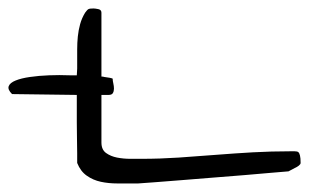

<svg xmlns="http://www.w3.org/2000/svg" viewBox="-161 -429 733 449"><path d="M-132.8 -209Q-143.6 -219.7 -140.6 -227.5Q-137.7 -235.4 -124.5 -240.7Q-111.3 -246.1 -90.8 -249Q-70.3 -252 -46.4 -252.9Q-22.5 -253.9 2 -252.9H18.6Q19.5 -262.7 19.5 -268.6V-313.5Q19.5 -329.1 21 -343.8Q22.5 -358.4 26.4 -372.6Q30.3 -386.7 38.1 -399.4Q43 -406.2 45.9 -407.7Q48.8 -409.2 57.6 -409.2Q61.5 -409.2 68.8 -407.7Q76.2 -406.2 76.2 -399.4V-250Q80.1 -250 83 -249Q98.6 -247.1 102.5 -245.1Q102.5 -240.2 104 -233.9Q105.5 -227.5 105.5 -221.7Q105.5 -215.8 103 -211.4Q100.6 -207 92.8 -207H76.2V-95.7Q76.2 -79.1 86.9 -71.3Q97.7 -63.5 112.8 -60.5Q127.9 -57.6 143.6 -57.6H169.9Q212.9 -57.6 256.8 -60.5Q300.8 -63.5 343.8 -66.9Q386.7 -70.3 430.2 -72.8Q473.6 -75.2 517.6 -75.2H528.3Q534.2 -75.2 536.6 -73.2Q539.1 -71.3 540.5 -65.4Q542 -59.6 542 -47.9Q542 -44.9 537.6 -41.5Q533.2 -38.1 528.3 -36.1Q521.5 -32.2 513.7 -28.3Q501 -27.3 473.1 -24.9Q445.3 -22.5 410.6 -19.5Q376 -16.6 337.9 -13.7Q299.8 -10.7 264.6 -7.8Q229.5 -4.9 202.1 -2.9Q174.8 -1 162.1 0H113.3Q92.8 0 74.7 -3.9Q56.6 -7.8 42 -18.1Q27.3 -28.3 19.5 -47.9V-70.3Q19.5 -87.9 19 -106.4Q18.6 -125 18.6 -142.6V-207Z"/></svg>

Font: Swanky and Moo Moo Cyrillic
Style: Regular
Weight: 400
Designer: Kimberly Geswein; Denis Ignatov
Foundry: Kimberly Geswein; Denis Ignatov
Version: Version 1.003 June 27, 2018